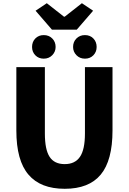

<svg xmlns="http://www.w3.org/2000/svg" viewBox="-20 -1164 803 1198"><path d="M158 -74Q82 -162 82 -350V-745H260V-331Q260 -231 289.5 -185.5Q319 -140 384 -140Q448 -140 479 -185.5Q510 -231 510 -331V-745H682V-350Q682 -163 608.5 -74.5Q535 14 384 14Q233 14 158 -74ZM202 -1097 272 -1144 379 -1060H384L491 -1144L561 -1097L459 -979H304ZM180 -871Q180 -903 200.5 -924Q221 -945 253 -945Q285 -945 306 -924Q327 -903 327 -871Q327 -841 306 -819.5Q285 -798 253 -798Q221 -798 200.5 -819Q180 -840 180 -871ZM436 -871Q436 -903 457 -924Q478 -945 510 -945Q542 -945 562.5 -924Q583 -903 583 -871Q583 -840 562.5 -819Q542 -798 510 -798Q478 -798 457 -819.5Q436 -841 436 -871Z"/></svg>

Font: Merged Yaku Han JP Black
Style: Regular
Weight: 900
Designer: Ryoko NISHIZUKA 西塚涼子 (kana, bopomofo & ideographs); Paul D. Hunt (Latin, Greek & Cyrillic); Sandoll Communications 산돌커뮤니
Foundry: Adobe
Version: Version 2.004